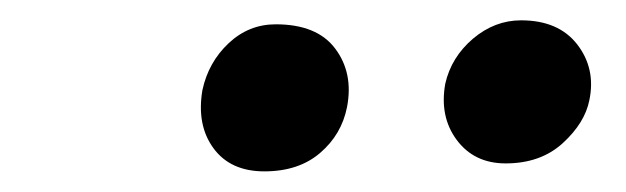

<svg xmlns="http://www.w3.org/2000/svg" viewBox="-20 -743 613 188"><path d="M475.1 -583Q444.3 -583 427.2 -606Q410.2 -628.9 416 -661.1Q421.9 -687 443.1 -705.1Q464.4 -723.1 490.2 -723.1Q526.9 -723.1 545.2 -699.5Q563.5 -675.8 557.1 -645Q552.7 -622.6 531 -602.8Q509.3 -583 475.1 -583ZM238.8 -575.2Q205.6 -575.2 189 -597.9Q172.4 -620.6 178.2 -654.8Q184.1 -682.1 203.9 -700.7Q223.6 -719.2 250 -719.2Q290.5 -719.2 308.3 -695.3Q326.2 -671.4 319.8 -638.2Q314.5 -611.3 293.5 -593.3Q272.5 -575.2 238.8 -575.2Z"/></svg>

Font: Shantell Sans Normal
Style: Italic
Weight: 400
Italic angle: -11.31°
Designer: Stephen Nixon, Anya Danilova, Shantell Martin
Foundry: Arrow Type
Version: Version 1.006;[559af2be0]